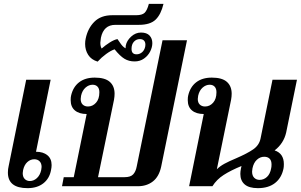

<svg xmlns="http://www.w3.org/2000/svg" viewBox="-20 -967 1562 997"><path d="M21 -71Q21 -89 25 -105L116 -553H243L167 -179Q204 -179 226 -161Q248 -143 248 -110Q248 -98 245 -84Q237 -40 205 -15Q173 10 123 10Q21 10 21 -71ZM194 -84Q196 -96 196 -100Q196 -119 185.5 -129.5Q175 -140 158 -140Q138 -140 122 -125.5Q106 -111 100 -84Q98 -72 98 -68Q98 -48 108.5 -37.5Q119 -27 135 -27Q155 -27 171.5 -42Q188 -57 194 -84Z M311 -47H363L430 -375Q391 -375 369 -393.5Q347 -412 347 -447Q347 -462 349 -470Q359 -515 390.5 -539.5Q422 -564 472 -564Q525 -564 550 -542Q575 -520 575 -480Q575 -466 572 -449L489 -47H627Q658 -47 671.5 -61.5Q685 -76 690 -103L824 -758H951L817 -102Q806 -50 774 -25Q742 0 696 0H302ZM496 -488Q496 -507 486.5 -517Q477 -527 461 -527Q441 -527 424 -512Q407 -497 401 -470Q399 -458 399 -453Q399 -434 409.5 -424Q420 -414 437 -414Q461 -414 478.5 -433.5Q496 -453 496 -488Z M422 -739Q422 -754 425 -767Q436 -820 470 -854Q504 -888 563 -888H686Q718 -888 731 -900.5Q744 -913 753 -947H829Q816 -892 788 -865Q760 -838 701 -838H579Q518 -838 504 -771Q501 -750 501 -745Q501 -726 508 -715Q527 -732 550 -746.5Q573 -761 590 -764Q594 -759 601.5 -747.5Q609 -736 616 -728.5Q623 -721 632 -716Q632 -725 633 -730Q638 -756 661 -777Q684 -798 712 -798Q742 -798 756.5 -782.5Q771 -767 771 -743Q771 -722 760 -700Q749 -678 728 -663Q707 -648 679 -648Q649 -648 626 -662Q603 -676 575 -711Q555 -704 531 -686.5Q507 -669 487 -647Q454 -657 438 -682Q422 -707 422 -739ZM734 -725Q735 -728 735 -735Q735 -749 727.5 -756.5Q720 -764 706 -764Q688 -764 675.5 -750.5Q663 -737 663 -713Q663 -685 689 -685Q705 -685 717.5 -695.5Q730 -706 734 -725Z M1406 -186Q1454 -170 1454 -115Q1454 -100 1452 -91Q1442 -43 1408 -16.5Q1374 10 1319 10Q1273 10 1250.5 -9.5Q1228 -29 1228 -64Q1228 -76 1231 -91L1234 -105Q1178 -82 1141.5 -58.5Q1105 -35 1083 0H962L1038 -375Q999 -375 977 -393.5Q955 -412 955 -447Q955 -462 957 -470Q967 -515 998.5 -539.5Q1030 -564 1080 -564Q1133 -564 1158 -542Q1183 -520 1183 -480Q1183 -466 1180 -449L1106 -88Q1122 -104 1146 -117Q1170 -130 1206 -145Q1264 -170 1295 -191.5Q1326 -213 1333 -248L1395 -553H1522L1466 -279Q1453 -222 1406 -186ZM1069 -527Q1049 -527 1032 -512Q1015 -497 1009 -470Q1007 -458 1007 -453Q1007 -434 1017.5 -424Q1028 -414 1045 -414Q1069 -414 1086.5 -433.5Q1104 -453 1104 -488Q1104 -507 1094.5 -517Q1085 -527 1069 -527ZM1390 -113Q1390 -133 1380 -143Q1370 -153 1352 -153Q1331 -153 1314 -137.5Q1297 -122 1291 -93Q1289 -81 1289 -76Q1289 -55 1300 -44Q1311 -33 1328 -33Q1350 -33 1366.5 -48.5Q1383 -64 1388 -93Q1390 -100 1390 -113Z"/></svg>

Font: Trirong SemiBold
Style: Italic
Weight: 600
Italic angle: -12°
Designer: Katatrad Team
Foundry: CadsonDemak
Version: Version 1.001